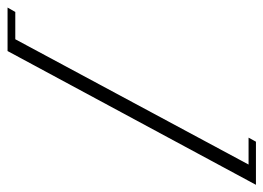

<svg xmlns="http://www.w3.org/2000/svg" viewBox="-186 -492 714 521"><g transform="rotate(90 171.5 -231.0)"><path d="M-69 106 -57 85H17L357 -548H284L295 -568H412L49 106Z"/></g></svg>

Font: Luxurious Script
Style: Regular
Weight: 400
Designer: Robert E. Leuschke
Foundry: Robert E. Leuschke
Version: Version 1.010; ttfautohint (v1.8.3)